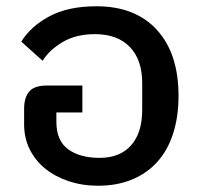

<svg xmlns="http://www.w3.org/2000/svg" viewBox="-20 -581 641 613"><path d="M293 12Q243 12 199.5 -2.5Q156 -17 124.5 -42.5Q93 -68 75 -104Q57 -140 57 -184V-234Q57 -269 73 -288.5Q89 -308 131 -308H243V-222H160V-192Q160 -132 197.5 -104.5Q235 -77 298 -77Q363 -77 398.5 -117Q434 -157 434 -230V-316Q434 -390 394.5 -431Q355 -472 283 -472Q223 -472 180.5 -447Q138 -422 116 -387L48 -448Q77 -496 137 -528.5Q197 -561 288 -561Q412 -561 481 -485.5Q550 -410 550 -275Q550 -209 533 -155.5Q516 -102 483 -65Q450 -28 402 -8Q354 12 293 12Z"/></svg>

Font: IBM Plex Thai Medium
Style: Regular
Weight: 500
Designer: Mike Abbink, Paul van der Laan, Pieter van Rosmalen, Ben Mitchell, Mark Frömberg
Foundry: Bold Monday
Version: Version 1.0